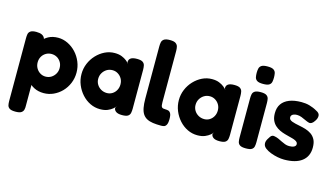

<svg xmlns="http://www.w3.org/2000/svg" viewBox="-100 -1075 2879 1646"><g transform="rotate(15 1339.5 -252.0)"><path d="M303 0Q254 0 216.5 -19.5Q179 -39 154.5 -72.5Q130 -106 117.5 -150Q105 -194 106 -245Q106 -294 119 -338.5Q132 -383 156.5 -417.5Q181 -452 217.5 -471.5Q254 -491 303 -491Q347 -491 388.5 -471Q430 -451 462 -416.5Q494 -382 512.5 -337Q531 -292 531 -242Q531 -192 512.5 -147.5Q494 -103 462 -70Q430 -37 389 -18.5Q348 0 303 0ZM110 216Q74 216 58.5 205.5Q43 195 39.5 178.5Q36 162 36 143V-416Q36 -436 39 -452.5Q42 -469 57.5 -480Q73 -491 109 -491Q140 -491 158.5 -482Q177 -473 185 -454V142Q186 161 182 178Q178 195 162.5 205.5Q147 216 110 216ZM282 -141Q310 -141 332 -154.5Q354 -168 367.5 -191Q381 -214 381 -242Q381 -271 368 -293.5Q355 -316 333 -329Q311 -342 283 -342Q256 -342 233.5 -328.5Q211 -315 198.5 -292.5Q186 -270 186 -242Q186 -214 199 -191Q212 -168 234 -154.5Q256 -141 282 -141Z M1001 8Q964 8 946.5 -5Q929 -18 929 -37L939 -54Q933 -44 916 -29.5Q899 -15 872 -3.5Q845 8 805 8Q759 8 717.5 -12Q676 -32 644 -67.5Q612 -103 593.5 -148Q575 -193 575 -243Q575 -292 593.5 -336.5Q612 -381 644.5 -415.5Q677 -450 718 -470Q759 -490 805 -490Q842 -490 868 -479.5Q894 -469 911.5 -455Q929 -441 938 -428L930 -442Q929 -466 946.5 -478.5Q964 -491 1002 -491Q1038 -491 1053.5 -480Q1069 -469 1072.5 -451Q1076 -433 1076 -413V-68Q1076 -49 1072.5 -31Q1069 -13 1053.5 -2.5Q1038 8 1001 8ZM827 -141Q853 -141 874.5 -154.5Q896 -168 908.5 -191Q921 -214 921 -242Q921 -271 908 -293.5Q895 -316 873 -329.5Q851 -343 825 -343Q796 -343 773.5 -329Q751 -315 737.5 -292Q724 -269 724 -240Q724 -213 737.5 -190.5Q751 -168 774.5 -154.5Q798 -141 827 -141Z M1348 9Q1307 9 1275.5 4.5Q1244 0 1221.5 -12Q1199 -24 1185 -45Q1171 -66 1164.5 -99.5Q1158 -133 1158 -182V-644Q1158 -664 1161.5 -681Q1165 -698 1181 -709Q1197 -720 1233 -720Q1269 -720 1284.5 -709Q1300 -698 1304 -681Q1308 -664 1308 -644V-189Q1308 -173 1309.5 -162.5Q1311 -152 1315.5 -146Q1320 -140 1328 -138Q1336 -136 1349 -136Q1361 -136 1373.5 -133Q1386 -130 1395 -115Q1404 -100 1404 -65Q1404 -29 1395 -13Q1386 3 1373.5 6Q1361 9 1348 9Z M1865 8Q1828 8 1810.5 -5Q1793 -18 1793 -37L1803 -54Q1797 -44 1780 -29.5Q1763 -15 1736 -3.5Q1709 8 1669 8Q1623 8 1581.5 -12Q1540 -32 1508 -67.5Q1476 -103 1457.5 -148Q1439 -193 1439 -243Q1439 -292 1457.5 -336.5Q1476 -381 1508.5 -415.5Q1541 -450 1582 -470Q1623 -490 1669 -490Q1706 -490 1732 -479.5Q1758 -469 1775.5 -455Q1793 -441 1802 -428L1794 -442Q1793 -466 1810.5 -478.5Q1828 -491 1866 -491Q1902 -491 1917.5 -480Q1933 -469 1936.5 -451Q1940 -433 1940 -413V-68Q1940 -49 1936.5 -31Q1933 -13 1917.5 -2.5Q1902 8 1865 8ZM1691 -141Q1717 -141 1738.5 -154.5Q1760 -168 1772.5 -191Q1785 -214 1785 -242Q1785 -271 1772 -293.5Q1759 -316 1737 -329.5Q1715 -343 1689 -343Q1660 -343 1637.5 -329Q1615 -315 1601.5 -292Q1588 -269 1588 -240Q1588 -213 1601.5 -190.5Q1615 -168 1638.5 -154.5Q1662 -141 1691 -141Z M2100 9Q2063 9 2047.5 -1.5Q2032 -12 2028.5 -29.5Q2025 -47 2025 -66V-415Q2025 -435 2028.5 -452Q2032 -469 2048 -479.5Q2064 -490 2101 -490Q2137 -490 2152.5 -479Q2168 -468 2171.5 -451Q2175 -434 2175 -413V-65Q2175 -46 2171.5 -28.5Q2168 -11 2152.5 -1Q2137 9 2100 9ZM2100 -563Q2062 -563 2046 -574Q2030 -585 2026.5 -603Q2023 -621 2023 -641Q2023 -662 2027 -679.5Q2031 -697 2047 -707.5Q2063 -718 2101 -718Q2138 -718 2154 -707Q2170 -696 2173.5 -678Q2177 -660 2177 -640Q2177 -620 2173.5 -602Q2170 -584 2154 -573.5Q2138 -563 2100 -563Z M2442 17Q2415 17 2383.5 11Q2352 5 2322 -6.5Q2292 -18 2272 -33.5Q2252 -49 2249 -69Q2247 -79 2249.5 -90.5Q2252 -102 2259 -114.5Q2266 -127 2276 -141Q2284 -152 2294 -155Q2304 -158 2317 -154Q2333 -151 2349.5 -143.5Q2366 -136 2382.5 -127.5Q2399 -119 2417 -112.5Q2435 -106 2454 -106Q2482 -106 2497.5 -114.5Q2513 -123 2513 -138Q2513 -149 2506.5 -156Q2500 -163 2488.5 -168.5Q2477 -174 2462 -178Q2447 -182 2429.5 -186.5Q2412 -191 2394 -196Q2369 -203 2346 -214Q2323 -225 2304 -242.5Q2285 -260 2274 -285.5Q2263 -311 2263 -348Q2263 -397 2286 -430Q2309 -463 2353 -480.5Q2397 -498 2460 -498Q2478 -498 2496 -496Q2514 -494 2531.5 -489Q2549 -484 2566 -477Q2583 -470 2600 -460Q2630 -446 2631 -422Q2632 -398 2614 -373Q2603 -356 2591 -348.5Q2579 -341 2566 -344Q2550 -348 2531.5 -357Q2513 -366 2492.5 -374Q2472 -382 2452 -382Q2435 -382 2423 -377.5Q2411 -373 2405 -365.5Q2399 -358 2399 -348Q2399 -335 2406.5 -327.5Q2414 -320 2427 -315Q2440 -310 2457 -306Q2474 -302 2494 -298Q2521 -293 2549.5 -284.5Q2578 -276 2601.5 -260Q2625 -244 2639.5 -217Q2654 -190 2654 -146Q2654 -67 2599 -25Q2544 17 2442 17Z"/></g></svg>

Font: Fredoka SemiBold
Style: Regular
Weight: 600
Designer: Ben Nathan
Foundry: Milena B. Brandão, Ben Nathan
Version: Version 2.001